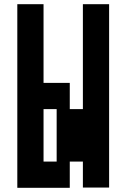

<svg xmlns="http://www.w3.org/2000/svg" viewBox="-20 -1020 540 915"><path d="M500 -1000V-126.2H375V-1000ZM62.5 -1000H187.5V-625H250H312.5V-500H375V-250H312.5V-125H62.5ZM187.5 -250H250V-500H187.5Z"/></svg>

Font: Amiga Topaz Unicode Rus
Style: Regular
Weight: 400
Designer: dMG of Trueschool and Divine Stylers
Foundry: dMG of Trueschool and Divine Stylers
Version: Version 1.1